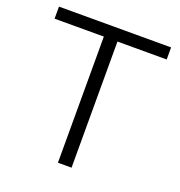

<svg xmlns="http://www.w3.org/2000/svg" viewBox="-129 -819 867 927"><g transform="rotate(20 305.0 -355.0)"><path d="M593 -710V-648H340V0H270V-648H17V-710Z"/></g></svg>

Font: Raleway
Style: Regular
Weight: 400
Designer: Matt McInerney, Pablo Impallari, Rodrigo Fuenzalida
Foundry: Matt McInerney, Pablo Impallari, Rodrigo Fuenzalida
Version: Version 1.000;PS 001.001;hotconv 1.0.56; ttfautohint (v1.5)